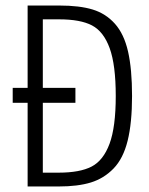

<svg xmlns="http://www.w3.org/2000/svg" viewBox="-20 -675 540 695"><path d="M80 0V-303H26V-357H80V-655H194Q268 -655 315.5 -640.5Q363 -626 396 -589Q429 -552 443.5 -488.5Q458 -425 458 -327.5Q458 -230 442 -165.5Q426 -101 391 -65Q356 -29 309 -14.5Q262 0 192 0ZM194 -605H135V-357H253V-303H135V-50H192Q269 -50 311.5 -72Q354 -94 376.5 -154.5Q399 -215 399 -327.5Q399 -440 377 -500.5Q355 -561 313 -583Q271 -605 194 -605Z"/></svg>

Font: Lekton
Style: Regular
Weight: 400
Designer: Paolo Mazzetti, Luciano Perondi, Raffaele Flato, Elena Papassissa, Emilio Macchia, Michela Povoleri, Tobias Seemiller, R
Version: Version 34.000